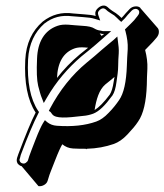

<svg xmlns="http://www.w3.org/2000/svg" viewBox="-20 -527 586 684"><path d="M351 -406 342 -399 335 -408 345 -406ZM321 -470C311 -473 296 -475 279 -476C262 -477 250 -478 241 -479C200 -485 164 -475 132 -450C94 -417 73 -372 70 -314C66 -233 78 -170 107 -126C91 -95 71 -46 45 23L41 35C39 42 39 48 42 54C43 56 44 57 45 58C48 61 52 64 57 65L117 136C123 137 130 136 137 132C144 128 148 123 150 116L154 103C156 95 164 76 176 45C188 14 197 -5 202 -13C213 -4 225 1 240 2C256 3 271 3 286 3L288 5C288 4 289 4 289 3C325 2 356 -4 385 -14C402 -20 418 -31 434 -48C450 -65 463 -80 472 -94C491 -121 501 -165 503 -225C503 -242 504 -261 505 -282C506 -303 503 -326 497 -349C507 -359 516 -369 525 -378L538 -393C543 -399 546 -406 546 -413C546 -419 545 -423 542 -427L481 -497C480 -498 480 -499 479 -500C474 -504 467 -505 460 -504C453 -503 447 -500 442 -495L428 -480C423 -474 418 -468 413 -463C407 -469 400 -475 393 -480C383 -486 376 -491 371 -495L363 -502C358 -506 353 -508 346 -507C339 -506 331 -501 325 -494C319 -487 318 -479 321 -470ZM182 -248H183C185 -305 206 -341 247 -355C256 -358 268 -359 282 -358C286 -358 290 -357 294 -357C285 -350 275 -342 264 -333C234 -308 206 -279 182 -248ZM388 -253C387 -247 386 -242 385 -236C382 -215 377 -199 371 -190C350 -162 332 -144 317 -135C323 -173 333 -207 355 -226C367 -236 378 -244 388 -253ZM330 -474C328 -481 329 -484 332 -488C337 -494 341 -496 345 -497C350 -498 353 -496 356 -494L364 -487C369 -483 378 -478 387 -472C394 -466 399 -461 405 -455L412 -449L419 -456C425 -461 430 -468 435 -474L449 -489C452 -492 455 -494 460 -495C465 -496 469 -495 472 -492C475 -490 476 -487 476 -483C476 -478 473 -474 470 -470C466 -466 462 -459 458 -455C450 -446 440 -437 430 -427L425 -422L427 -416C433 -393 436 -372 435 -352C434 -331 432 -311 432 -294C430 -235 421 -194 404 -170C395 -157 383 -141 367 -125C352 -109 337 -99 323 -94C284 -80 237 -75 182 -79C169 -80 158 -84 148 -92L140 -99L133 -88C127 -78 118 -59 106 -28C94 3 87 21 84 30L80 43C79 47 76 50 72 53C68 56 64 56 60 55C56 54 53 52 51 48C49 44 49 41 51 37L54 25C79 -42 101 -93 116 -122L119 -128L116 -132C88 -174 76 -235 80 -315C83 -371 104 -413 138 -443C168 -466 199 -474 238 -469H239C248 -468 260 -467 277 -466C294 -465 308 -463 317 -460L337 -454ZM160 -128 166 -120C178 -104 217 -107 275 -114C289 -115 301 -118 312 -122C333 -130 355 -152 379 -185L380 -186C388 -198 392 -213 395 -235C398 -256 401 -275 401 -292C401 -308 402 -323 403 -337C404 -352 402 -366 400 -381L398 -397L385 -385C372 -374 358 -363 342 -349C326 -335 309 -320 289 -304C236 -260 193 -206 158 -140L154 -132ZM376 -416H347L338 -418C329 -419 322 -422 317 -425C308 -431 294 -434 274 -435C255 -436 238 -438 224 -439C209 -440 196 -439 185 -435C138 -419 114 -377 112 -318C110 -274 111 -242 116 -221C121 -202 125 -187 129 -178L136 -160L147 -179C180 -236 222 -285 270 -326C290 -342 307 -356 321 -368Z"/></svg>

Font: AppleStorm
Style: ShdRgIta
Weight: 400
Foundry: Cannot Into Space Fonts
Version: Version 1.01